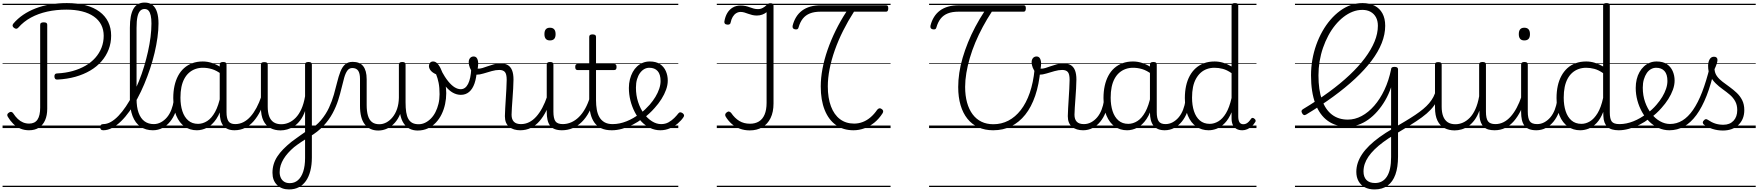

<svg xmlns="http://www.w3.org/2000/svg" viewBox="-20 -998 13700 1496"><path d="M428 -378Q416 -377 410 -383.5Q404 -390 404 -403Q404 -414 409 -420Q414 -426 426 -426Q490 -429 545.5 -444.5Q601 -460 646 -486Q691 -512 722.5 -547.5Q754 -583 771 -626.5Q788 -670 788 -719Q788 -767 768.5 -805Q749 -843 711 -869.5Q673 -896 619 -909.5Q565 -923 497 -923Q418 -923 348 -907.5Q278 -892 221 -861Q164 -830 123 -783Q116 -775 108 -774Q100 -773 89 -781Q79 -789 78 -797Q77 -805 84 -814Q117 -853 160.5 -882.5Q204 -912 257 -932.5Q310 -953 371.5 -963.5Q433 -974 501 -974Q583 -974 647 -957Q711 -940 755.5 -907Q800 -874 823 -827Q846 -780 846 -720Q846 -663 826.5 -612.5Q807 -562 771 -520.5Q735 -479 683.5 -448.5Q632 -418 568 -400Q504 -382 428 -378ZM206 17Q169 17 137.5 3.5Q106 -10 82 -34.5Q58 -59 41 -88Q35 -98 37 -106Q39 -114 50 -121Q60 -128 68.5 -126Q77 -124 83 -115Q100 -89 119 -71Q138 -53 160 -44Q182 -35 207 -35Q251 -35 272 -66Q293 -97 293 -160V-804Q293 -815 300 -819.5Q307 -824 321 -824Q335 -824 341.5 -819.5Q348 -815 348 -805V-150Q348 -99 331.5 -61.5Q315 -24 283.5 -3.5Q252 17 206 17ZM0 449H892V459H0ZM0 -20H892V0H0ZM0 -505H892V-500H0ZM0 -969H892V-959H0Z M784 17Q771 17 765.5 9.5Q760 2 760 -7Q760 -16 765.5 -23.5Q771 -31 784 -31Q814 -31 844 -48Q874 -65 903.5 -96Q933 -127 961 -168.5Q989 -210 1014.5 -260Q1040 -310 1062.5 -365.5Q1085 -421 1102.5 -479.5Q1120 -538 1133 -596Q1146 -654 1153 -709.5Q1160 -765 1160 -815Q1160 -826 1168.5 -831.5Q1177 -837 1187.5 -837Q1198 -837 1206.5 -831.5Q1215 -826 1215 -815Q1215 -764 1207 -706Q1199 -648 1184.5 -586.5Q1170 -525 1149.5 -463.5Q1129 -402 1104 -342.5Q1079 -283 1050 -229.5Q1021 -176 989 -131Q957 -86 923 -53Q889 -20 854 -1.5Q819 17 784 17ZM1171 17Q1115 17 1074.5 -11Q1034 -39 1013 -93.5Q992 -148 992 -228V-782Q992 -881 1020 -929.5Q1048 -978 1107 -978Q1145 -978 1168.5 -959Q1192 -940 1203.5 -903.5Q1215 -867 1215 -815Q1215 -802 1206.5 -796Q1198 -790 1187.5 -790Q1177 -790 1168.5 -796Q1160 -802 1160 -815Q1160 -852 1154.5 -877Q1149 -902 1137.5 -915Q1126 -928 1106 -928Q1086 -928 1072 -913.5Q1058 -899 1051 -867Q1044 -835 1044 -781V-229Q1044 -163 1060 -119Q1076 -75 1106 -53Q1136 -31 1178 -31Q1188 -31 1193.5 -23.5Q1199 -16 1198.5 -7Q1198 2 1191 9.5Q1184 17 1171 17ZM852 449H1246V459H852ZM852 -20H1246V0H852ZM852 -505H1246V-500H852ZM852 -969H1246V-959H852Z M1171 17Q1160 17 1154.5 9.5Q1149 2 1149.5 -7Q1150 -16 1157 -23.5Q1164 -31 1177 -31Q1208 -31 1234.5 -45.5Q1261 -60 1281.5 -84.5Q1302 -109 1315 -142.5Q1328 -176 1334 -215Q1335 -226 1344 -229Q1353 -232 1361 -228Q1369 -224 1368 -213Q1363 -165 1347 -123.5Q1331 -82 1305.5 -50.5Q1280 -19 1246 -1Q1212 17 1171 17ZM1246 449V459ZM1246 -20V0ZM1246 -505V-500ZM1246 -969V-959Z M1514 17Q1460 17 1418.5 -12Q1377 -41 1353.5 -97Q1330 -153 1330 -234Q1330 -285 1339.5 -328.5Q1349 -372 1367.5 -407Q1386 -442 1414 -467Q1442 -492 1478.5 -505.5Q1515 -519 1560 -519Q1598 -519 1634.5 -506.5Q1671 -494 1707 -470V-419Q1667 -449 1631.5 -459.5Q1596 -470 1561 -470Q1529 -470 1501.5 -460Q1474 -450 1452.5 -431Q1431 -412 1416 -384Q1401 -356 1393.5 -319.5Q1386 -283 1386 -237Q1386 -178 1401 -132Q1416 -86 1446.5 -59.5Q1477 -33 1523 -33Q1560 -33 1594.5 -55Q1629 -77 1656 -126Q1683 -175 1699 -255L1718 -206Q1699 -120 1665.5 -71Q1632 -22 1592.5 -2.5Q1553 17 1514 17ZM1808 17Q1778 17 1756 8Q1734 -1 1720 -18.5Q1706 -36 1699 -62Q1692 -88 1692 -123V-496Q1692 -506 1698.5 -510.5Q1705 -515 1719 -515Q1732 -515 1738.5 -510.5Q1745 -506 1745 -496V-124Q1745 -77 1759.5 -54Q1774 -31 1814 -31Q1822 -31 1826.5 -23.5Q1831 -16 1830.5 -7Q1830 2 1825 9.5Q1820 17 1808 17ZM1246 449H1881V459H1246ZM1246 -20H1881V0H1246ZM1246 -505H1881V-500H1246ZM1246 -969H1881V-959H1246Z M1806 17Q1795 17 1789.5 9.5Q1784 2 1784.5 -7Q1785 -16 1792 -23.5Q1799 -31 1812 -31Q1846 -31 1876 -46Q1906 -61 1931.5 -89.5Q1957 -118 1978.5 -158Q2000 -198 2017 -249Q2020 -259 2029 -259Q2038 -259 2044.5 -252Q2051 -245 2048 -235Q2032 -180 2009 -134Q1986 -88 1956.5 -54Q1927 -20 1889.5 -1.5Q1852 17 1806 17ZM1881 449V459ZM1881 -20V0ZM1881 -505V-500ZM1881 -969V-959Z M2232 478Q2174 478 2138.5 443Q2103 408 2103 348Q2103 313 2112.5 281.5Q2122 250 2141 221Q2160 192 2187.5 164Q2215 136 2251 107Q2269 94 2286.5 81Q2304 68 2322 55.5Q2340 43 2357 31V-133Q2342 -90 2319.5 -60.5Q2297 -31 2271 -14Q2245 3 2218 10.5Q2191 18 2166 18Q2122 18 2087 0Q2052 -18 2032.5 -57.5Q2013 -97 2013 -161V-496Q2013 -506 2019.5 -510Q2026 -514 2039 -514Q2052 -514 2059 -510Q2066 -506 2066 -496V-167Q2066 -123 2077 -92.5Q2088 -62 2111.5 -46Q2135 -30 2172 -30Q2202 -30 2230.5 -42.5Q2259 -55 2284 -80.5Q2309 -106 2328 -147.5Q2347 -189 2357 -248V-496Q2357 -506 2363.5 -510.5Q2370 -515 2384 -515Q2397 -515 2403.5 -510.5Q2410 -506 2410 -496V229Q2410 287 2398 333.5Q2386 380 2363.5 412Q2341 444 2308 461Q2275 478 2232 478ZM2238 429Q2275 429 2301.5 406Q2328 383 2342.5 339Q2357 295 2357 233V89Q2343 98 2328.5 107.5Q2314 117 2300 127Q2286 137 2272 148Q2245 171 2224.5 194Q2204 217 2189.5 241Q2175 265 2167 290Q2159 315 2159 343Q2159 368 2168 387.5Q2177 407 2194.5 418Q2212 429 2238 429ZM1881 449H2546V459H1881ZM1881 -20H2546V0H1881ZM1881 -505H2546V-500H1881ZM1881 -969H2546V-959H1881Z M2393 67Q2386 71 2379.5 66.5Q2373 62 2369.5 53.5Q2366 45 2368.5 36Q2371 27 2382 20Q2442 -15 2481 -61.5Q2520 -108 2543.5 -159Q2567 -210 2581.5 -261Q2596 -312 2607 -357.5Q2618 -403 2632 -439Q2646 -475 2668 -495.5Q2690 -516 2728 -516Q2739 -516 2744.5 -509Q2750 -502 2749.5 -492.5Q2749 -483 2742.5 -475.5Q2736 -468 2725 -468Q2701 -468 2686.5 -448Q2672 -428 2662 -393Q2652 -358 2641.5 -313Q2631 -268 2615 -217.5Q2599 -167 2571.5 -115.5Q2544 -64 2500.5 -17.5Q2457 29 2393 67ZM2546 449H2652V459H2546ZM2546 -20H2652V0H2546ZM2546 -505H2652V-500H2546ZM2546 -969H2652V-959H2546Z M2927 19Q2893 19 2866.5 6.5Q2840 -6 2821.5 -30Q2803 -54 2794 -90Q2785 -126 2785 -173V-383Q2785 -427 2770.5 -447.5Q2756 -468 2725 -468Q2715 -468 2709 -475.5Q2703 -483 2703.5 -492.5Q2704 -502 2710 -509Q2716 -516 2728 -516Q2755 -516 2775.5 -508Q2796 -500 2809.5 -483Q2823 -466 2830 -440.5Q2837 -415 2837 -380V-179Q2837 -132 2846.5 -98.5Q2856 -65 2877.5 -47.5Q2899 -30 2936 -30Q2964 -30 2990.5 -44Q3017 -58 3039 -85Q3061 -112 3074 -150Q3087 -188 3088 -237V-496Q3088 -505 3094.5 -510Q3101 -515 3114 -515Q3128 -515 3134 -510Q3140 -505 3140 -496V-200Q3140 -156 3145 -124Q3150 -92 3162 -71Q3174 -50 3193.5 -40Q3213 -30 3242 -30Q3268 -30 3292 -41.5Q3316 -53 3337 -74Q3358 -95 3373 -124.5Q3388 -154 3396.5 -189Q3405 -224 3405 -264Q3405 -316 3397.5 -353Q3390 -390 3378 -419Q3349 -432 3335.5 -449Q3322 -466 3322 -484Q3322 -498 3330.5 -508.5Q3339 -519 3355 -519Q3377 -519 3395 -495Q3413 -471 3427 -433Q3441 -395 3449 -352Q3457 -309 3457 -272Q3457 -229 3448 -187Q3439 -145 3421 -108Q3403 -71 3376 -42.5Q3349 -14 3313.5 2.5Q3278 19 3234 19Q3199 19 3171.5 5Q3144 -9 3125 -37.5Q3106 -66 3098 -110Q3082 -70 3056 -41Q3030 -12 2997 3.5Q2964 19 2927 19ZM2652 449H3540V459H2652ZM2652 -20H3540V0H2652ZM2652 -505H3540V-500H2652ZM2652 -969H3540V-959H2652Z M3571 -259Q3539 -259 3509 -275.5Q3479 -292 3449 -328.5Q3419 -365 3387 -426Q3380 -439 3386 -447Q3392 -455 3403 -455.5Q3414 -456 3420 -445Q3447 -395 3473 -363.5Q3499 -332 3523 -317.5Q3547 -303 3570 -303Q3606 -303 3627 -344Q3648 -385 3652 -463Q3652 -473 3659 -478Q3666 -483 3674.5 -483Q3683 -483 3690 -476.5Q3697 -470 3696 -459Q3693 -393 3677.5 -348.5Q3662 -304 3635 -281.5Q3608 -259 3571 -259ZM3540 449V459ZM3540 -20V0ZM3540 -505V-500ZM3540 -969V-959Z M4033 17Q4008 17 3986 10.5Q3964 4 3947.5 -9.5Q3931 -23 3922.5 -43.5Q3914 -64 3914 -93Q3914 -120 3916.5 -155.5Q3919 -191 3921 -230Q3923 -269 3925.5 -306.5Q3928 -344 3928 -376Q3928 -421 3914 -437Q3900 -453 3870 -453Q3843 -453 3811 -444Q3779 -435 3748 -425.5Q3717 -416 3693 -416Q3678 -416 3664 -432Q3650 -448 3641 -470.5Q3632 -493 3632 -513Q3632 -526 3636.5 -536Q3641 -546 3649.5 -552Q3658 -558 3670 -558Q3689 -558 3697.5 -542Q3706 -526 3706 -502Q3706 -493 3704.5 -482Q3703 -471 3702 -463Q3719 -462 3739 -468Q3759 -474 3782 -482.5Q3805 -491 3829.5 -497.5Q3854 -504 3879 -504Q3913 -504 3935.5 -491.5Q3958 -479 3969.5 -451Q3981 -423 3981 -378Q3981 -346 3978.5 -308Q3976 -270 3973.5 -232Q3971 -194 3968.5 -160.5Q3966 -127 3966 -104Q3966 -68 3984 -49.5Q4002 -31 4039 -31Q4050 -31 4055 -23.5Q4060 -16 4059.5 -7Q4059 2 4052.5 9.5Q4046 17 4033 17ZM3540 449H4108V459H3540ZM3540 -20H4108V0H3540ZM3540 -505H4108V-500H3540ZM3540 -969H4108V-959H3540Z M4033 17Q4022 17 4016.5 9.5Q4011 2 4011.5 -7Q4012 -16 4019 -23.5Q4026 -31 4039 -31Q4073 -31 4103 -46Q4133 -61 4158.5 -89.5Q4184 -118 4205.5 -158Q4227 -198 4244 -249Q4247 -259 4256 -259Q4265 -259 4271.5 -252Q4278 -245 4275 -235Q4259 -180 4236 -134Q4213 -88 4183.5 -54Q4154 -20 4116.5 -1.5Q4079 17 4033 17ZM4108 449V459ZM4108 -20V0ZM4108 -505V-500ZM4108 -969V-959Z M4359 17Q4326 17 4302.5 8Q4279 -1 4265.5 -19.5Q4252 -38 4246 -64.5Q4240 -91 4240 -126V-496Q4240 -506 4246.5 -510.5Q4253 -515 4265 -515Q4279 -515 4285.5 -510.5Q4292 -506 4292 -496V-128Q4292 -77 4307 -54Q4322 -31 4366 -31Q4375 -31 4379.5 -23.5Q4384 -16 4383.5 -7Q4383 2 4377 9.5Q4371 17 4359 17ZM4265 -683Q4243 -683 4232.5 -695.5Q4222 -708 4222 -732Q4222 -757 4232.5 -769.5Q4243 -782 4265 -782Q4287 -782 4298 -769.5Q4309 -757 4309 -732Q4309 -707 4298 -695Q4287 -683 4265 -683ZM4108 449H4433V459H4108ZM4108 -20H4433V0H4108ZM4108 -505H4433V-500H4108ZM4108 -969H4433V-959H4108Z M4358 17Q4347 17 4341.5 9.5Q4336 2 4336.5 -7Q4337 -16 4344 -23.5Q4351 -31 4364 -31Q4399 -31 4431 -45Q4463 -59 4490.5 -86Q4518 -113 4540 -152.5Q4562 -192 4577 -243Q4580 -253 4589 -253Q4598 -253 4605 -246.5Q4612 -240 4609 -230Q4594 -171 4570 -125.5Q4546 -80 4513.5 -48Q4481 -16 4442 0.5Q4403 17 4358 17ZM4433 449V459ZM4433 -20V0ZM4433 -505V-500ZM4433 -969V-959Z M4746 17Q4699 17 4666 2Q4633 -13 4612 -42Q4591 -71 4581 -112.5Q4571 -154 4571 -206V-452H4481Q4471 -452 4466.5 -458Q4462 -464 4462 -476Q4462 -489 4466.5 -494.5Q4471 -500 4481 -500H4571V-711Q4571 -721 4577.5 -725.5Q4584 -730 4597 -730Q4610 -730 4617 -725.5Q4624 -721 4624 -711V-500H4764Q4775 -500 4779.5 -494.5Q4784 -489 4784 -476Q4784 -464 4779.5 -458Q4775 -452 4764 -452H4624V-217Q4624 -178 4630 -144Q4636 -110 4650.5 -85Q4665 -60 4690 -45.5Q4715 -31 4753 -31Q4763 -31 4768 -23.5Q4773 -16 4772.5 -7Q4772 2 4765.5 9.5Q4759 17 4746 17ZM4433 449H4821V459H4433ZM4433 -20H4821V0H4433ZM4433 -505H4821V-500H4433ZM4433 -969H4821V-959H4433Z M4748 17Q4736 17 4730.5 9.5Q4725 2 4726.5 -7Q4728 -16 4735 -23.5Q4742 -31 4754 -31Q4807 -31 4862 -53Q4917 -75 4964 -112Q4972 -118 4979 -115Q4986 -112 4990 -105Q4994 -98 4994.5 -89.5Q4995 -81 4988 -76Q4951 -47 4910 -26.5Q4869 -6 4827.5 5.5Q4786 17 4748 17ZM4821 449V459ZM4821 -20V0ZM4821 -505V-500ZM4821 -969V-959Z M4964 -110Q4986 -126 5005.5 -144.5Q5025 -163 5042 -182Q5068 -212 5087 -243.5Q5106 -275 5116.5 -306.5Q5127 -338 5127 -366Q5127 -419 5104 -444.5Q5081 -470 5039 -470Q5018 -470 4999.5 -459.5Q4981 -449 4966.5 -429Q4952 -409 4943.5 -380.5Q4935 -352 4935 -315Q4935 -255 4952 -203Q4969 -151 4997 -113Q5025 -75 5060 -53Q5095 -31 5131 -31Q5164 -31 5189 -45Q5214 -59 5233.5 -78.5Q5253 -98 5266 -115Q5274 -124 5282 -123Q5290 -122 5299 -116Q5307 -110 5309.5 -102.5Q5312 -95 5306 -86Q5289 -60 5261.5 -36.5Q5234 -13 5199 2Q5164 17 5125 17Q5083 17 5045.5 -1Q5008 -19 4978 -50.5Q4948 -82 4926 -124.5Q4904 -167 4892 -215Q4880 -263 4880 -313Q4880 -348 4888 -379.5Q4896 -411 4910 -436.5Q4924 -462 4944 -480.5Q4964 -499 4989 -509Q5014 -519 5043 -519Q5092 -519 5122.5 -498.5Q5153 -478 5168 -444Q5183 -410 5183 -370Q5183 -336 5170 -299.5Q5157 -263 5134 -226.5Q5111 -190 5081 -157Q5061 -134 5037.5 -112.5Q5014 -91 4988 -72ZM4821 449H5265V459H4821ZM4821 -20H5265V0H4821ZM4821 -505H5265V-500H4821ZM4821 -969H5265V-959H4821Z M5822 18Q5780 18 5744 4.5Q5708 -9 5680.5 -33.5Q5653 -58 5634 -90Q5629 -99 5631 -107.5Q5633 -116 5643 -123Q5653 -131 5661.5 -128.5Q5670 -126 5677 -118Q5705 -77 5740.5 -55.5Q5776 -34 5824 -34Q5864 -34 5893 -51.5Q5922 -69 5937.5 -105.5Q5953 -142 5953 -197V-903Q5938 -891 5919 -884Q5900 -877 5877 -877Q5858 -877 5841.5 -881Q5825 -885 5810 -890.5Q5795 -896 5780.5 -900.5Q5766 -905 5751 -905Q5732 -905 5716 -895Q5700 -885 5689 -866.5Q5678 -848 5673 -823Q5672 -814 5665.5 -809.5Q5659 -805 5646 -806Q5632 -808 5627.5 -814.5Q5623 -821 5624 -830Q5630 -868 5646.5 -896Q5663 -924 5689.5 -939.5Q5716 -955 5750 -955Q5772 -955 5789.5 -951Q5807 -947 5822.5 -941Q5838 -935 5853.5 -931Q5869 -927 5886 -927Q5906 -927 5923.5 -936.5Q5941 -946 5952 -958Q5960 -966 5966.5 -969.5Q5973 -973 5983 -973Q5995 -973 6001 -968.5Q6007 -964 6007 -954V-192Q6007 -125 5984 -78Q5961 -31 5919.5 -6.5Q5878 18 5822 18ZM5565 449H6145V459H5565ZM5565 -20H6145V0H5565ZM5565 -505H6145V-500H5565ZM5565 -969H6145V-959H5565Z M6630 17Q6550 17 6493 -24Q6436 -65 6405.5 -141.5Q6375 -218 6375 -324Q6375 -390 6388.5 -462Q6402 -534 6428 -609Q6454 -684 6491 -759.5Q6528 -835 6575 -907H6374Q6325 -907 6291 -893.5Q6257 -880 6235.5 -853Q6214 -826 6202 -784Q6200 -774 6192.5 -770.5Q6185 -767 6172 -770Q6161 -773 6157.5 -780Q6154 -787 6156 -798Q6165 -835 6183.5 -865Q6202 -895 6229.5 -915.5Q6257 -936 6294 -946.5Q6331 -957 6378 -957H6885Q6893 -957 6897 -951.5Q6901 -946 6901 -933Q6901 -921 6897 -914Q6893 -907 6885 -907H6634Q6587 -834 6549 -758Q6511 -682 6484.5 -607Q6458 -532 6444 -460.5Q6430 -389 6430 -325Q6430 -235 6454.5 -169.5Q6479 -104 6525 -69.5Q6571 -35 6635 -35Q6670 -35 6702.5 -47.5Q6735 -60 6763.5 -84.5Q6792 -109 6815 -143Q6823 -152 6831 -154Q6839 -156 6849 -149Q6859 -143 6861 -134.5Q6863 -126 6857 -116Q6829 -72 6792.5 -42.5Q6756 -13 6714.5 2Q6673 17 6630 17ZM6145 449H6919V459H6145ZM6145 -20H6919V0H6145ZM6145 -505H6919V-500H6145ZM6145 -969H6919V-959H6145Z M7718 17Q7654 17 7603.5 -6Q7553 -29 7518 -72.5Q7483 -116 7464.5 -178.5Q7446 -241 7446 -320Q7446 -373 7454.5 -430.5Q7463 -488 7480.5 -547.5Q7498 -607 7522.5 -667.5Q7547 -728 7579 -788.5Q7611 -849 7649 -907H7448Q7399 -907 7365 -893.5Q7331 -880 7309.5 -853Q7288 -826 7276 -784Q7274 -774 7266.5 -770.5Q7259 -767 7246 -770Q7235 -773 7231.5 -780Q7228 -787 7230 -798Q7239 -835 7257.5 -865Q7276 -895 7303.5 -915.5Q7331 -936 7368 -946.5Q7405 -957 7452 -957H7957Q7965 -957 7969 -951.5Q7973 -946 7973 -933Q7973 -921 7969 -914Q7965 -907 7957 -907H7708Q7670 -849 7637.5 -788.5Q7605 -728 7579.5 -667Q7554 -606 7536.5 -546Q7519 -486 7509.5 -429.5Q7500 -373 7500 -321Q7500 -253 7515 -199Q7530 -145 7558.5 -107Q7587 -69 7627.5 -49.5Q7668 -30 7720 -30Q7732 -30 7738 -23Q7744 -16 7744 -6.5Q7744 3 7737 10Q7730 17 7718 17ZM7219 449H7926V459H7219ZM7219 -20H7926V0H7219ZM7219 -505H7926V-500H7219ZM7219 -969H7926V-959H7219Z M7719 17Q7707 17 7701 10Q7695 3 7695 -6.5Q7695 -16 7701.5 -23Q7708 -30 7720 -30Q7783 -30 7837 -58Q7891 -86 7933.5 -140.5Q7976 -195 8003.5 -274.5Q8031 -354 8041 -456Q8041 -465 8048.5 -469.5Q8056 -474 8065.5 -473.5Q8075 -473 8081.5 -468Q8088 -463 8086 -453Q8076 -340 8046 -252Q8016 -164 7968.5 -104.5Q7921 -45 7858.5 -14Q7796 17 7719 17ZM7926 449V459ZM7926 -20V0ZM7926 -505V-500ZM7926 -969V-959Z M8419 17Q8394 17 8372 10.5Q8350 4 8333.5 -9.5Q8317 -23 8308.5 -43.5Q8300 -64 8300 -93Q8300 -120 8302.5 -155.5Q8305 -191 8307 -230Q8309 -269 8311.5 -306.5Q8314 -344 8314 -376Q8314 -421 8300 -437Q8286 -453 8256 -453Q8229 -453 8197 -444Q8165 -435 8134 -425.5Q8103 -416 8079 -416Q8064 -416 8050 -432Q8036 -448 8027 -470.5Q8018 -493 8018 -513Q8018 -526 8022.5 -536Q8027 -546 8035.5 -552Q8044 -558 8056 -558Q8075 -558 8083.5 -542Q8092 -526 8092 -502Q8092 -493 8090.5 -482Q8089 -471 8088 -463Q8105 -462 8125 -468Q8145 -474 8168 -482.5Q8191 -491 8215.5 -497.5Q8240 -504 8265 -504Q8299 -504 8321.5 -491.5Q8344 -479 8355.5 -451Q8367 -423 8367 -378Q8367 -346 8364.5 -308Q8362 -270 8359.5 -232Q8357 -194 8354.5 -160.5Q8352 -127 8352 -104Q8352 -68 8370 -49.5Q8388 -31 8425 -31Q8436 -31 8441 -23.5Q8446 -16 8445.5 -7Q8445 2 8438.5 9.5Q8432 17 8419 17ZM7926 449H8494V459H7926ZM7926 -20H8494V0H7926ZM7926 -505H8494V-500H7926ZM7926 -969H8494V-959H7926Z M8419 17Q8408 17 8402.5 9.5Q8397 2 8397.5 -7Q8398 -16 8405 -23.5Q8412 -31 8425 -31Q8456 -31 8482.5 -45.5Q8509 -60 8529.5 -84.5Q8550 -109 8563 -142.5Q8576 -176 8582 -215Q8583 -226 8592 -229Q8601 -232 8609 -228Q8617 -224 8616 -213Q8611 -165 8595 -123.5Q8579 -82 8553.5 -50.5Q8528 -19 8494 -1Q8460 17 8419 17ZM8494 449V459ZM8494 -20V0ZM8494 -505V-500ZM8494 -969V-959Z M8762 17Q8708 17 8666.5 -12Q8625 -41 8601.5 -97Q8578 -153 8578 -234Q8578 -285 8587.5 -328.5Q8597 -372 8615.5 -407Q8634 -442 8662 -467Q8690 -492 8726.5 -505.5Q8763 -519 8808 -519Q8846 -519 8882.5 -506.5Q8919 -494 8955 -470V-419Q8915 -449 8879.5 -459.5Q8844 -470 8809 -470Q8777 -470 8749.5 -460Q8722 -450 8700.5 -431Q8679 -412 8664 -384Q8649 -356 8641.5 -319.5Q8634 -283 8634 -237Q8634 -178 8649 -132Q8664 -86 8694.5 -59.5Q8725 -33 8771 -33Q8808 -33 8842.5 -55Q8877 -77 8904 -126Q8931 -175 8947 -255L8966 -206Q8947 -120 8913.5 -71Q8880 -22 8840.5 -2.5Q8801 17 8762 17ZM9056 17Q9026 17 9004 8Q8982 -1 8968 -18.5Q8954 -36 8947 -62Q8940 -88 8940 -123V-496Q8940 -506 8946.5 -510.5Q8953 -515 8967 -515Q8980 -515 8986.5 -510.5Q8993 -506 8993 -496V-124Q8993 -77 9007.5 -54Q9022 -31 9062 -31Q9070 -31 9074.5 -23.5Q9079 -16 9078.5 -7Q9078 2 9073 9.5Q9068 17 9056 17ZM8494 449H9129V459H8494ZM8494 -20H9129V0H8494ZM8494 -505H9129V-500H8494ZM8494 -969H9129V-959H8494Z M9054 17Q9043 17 9037.5 9.5Q9032 2 9032.5 -7Q9033 -16 9040 -23.5Q9047 -31 9060 -31Q9091 -31 9117.5 -45.5Q9144 -60 9164.5 -84.5Q9185 -109 9198 -142.5Q9211 -176 9217 -215Q9218 -226 9227 -229Q9236 -232 9244 -228Q9252 -224 9251 -213Q9246 -165 9230 -123.5Q9214 -82 9188.5 -50.5Q9163 -19 9129 -1Q9095 17 9054 17ZM9129 449V459ZM9129 -20V0ZM9129 -505V-500ZM9129 -969V-959Z M9397 17Q9343 17 9301 -12Q9259 -41 9235.5 -97Q9212 -153 9212 -234Q9212 -285 9221.5 -328.5Q9231 -372 9250 -407Q9269 -442 9297 -467Q9325 -492 9361.5 -505.5Q9398 -519 9444 -519Q9477 -519 9509.5 -509.5Q9542 -500 9576 -480V-955Q9576 -965 9582.5 -969.5Q9589 -974 9602 -974Q9616 -974 9622 -969.5Q9628 -965 9628 -955V-92Q9628 -61 9637.5 -45.5Q9647 -30 9668 -30Q9679 -30 9689 -34.5Q9699 -39 9709 -49Q9719 -59 9729 -74Q9734 -80 9740.5 -79.5Q9747 -79 9754 -73Q9761 -68 9763 -61Q9765 -54 9761 -48Q9749 -28 9733 -13.5Q9717 1 9698 9Q9679 17 9660 17Q9632 17 9613 5.5Q9594 -6 9585 -26.5Q9576 -47 9576 -76Q9576 -88 9576 -100Q9576 -112 9576 -123Q9553 -69 9523 -38.5Q9493 -8 9461 4.5Q9429 17 9397 17ZM9268 -237Q9268 -178 9283 -132Q9298 -86 9328.5 -59.5Q9359 -33 9406 -33Q9440 -33 9473 -52.5Q9506 -72 9532.5 -116Q9559 -160 9576 -235V-428Q9540 -453 9507.5 -461.5Q9475 -470 9443 -470Q9411 -470 9383.5 -460Q9356 -450 9335 -431Q9314 -412 9298.5 -384Q9283 -356 9275.5 -319.5Q9268 -283 9268 -237ZM9129 449H9770V459H9129ZM9129 -20H9770V0H9129ZM9129 -505H9770V-500H9129ZM9129 -969H9770V-959H9129Z M10690 478Q10646 478 10614.5 461.5Q10583 445 10565.5 414Q10548 383 10548 341Q10548 329 10556.5 322Q10565 315 10576.5 314.5Q10588 314 10596 319.5Q10604 325 10604 338Q10604 381 10627 404.5Q10650 428 10694 428Q10754 428 10786.5 377.5Q10819 327 10819 226V-318Q10800 -262 10772.5 -215Q10745 -168 10711.5 -130Q10678 -92 10640.5 -65.5Q10603 -39 10562 -25Q10521 -11 10478 -11Q10389 -11 10325.5 -56.5Q10262 -102 10228.5 -191.5Q10195 -281 10195 -411Q10195 -473 10205.5 -533Q10216 -593 10236 -649Q10256 -705 10284 -754.5Q10312 -804 10346.5 -844Q10381 -884 10421 -913.5Q10461 -943 10505 -958.5Q10549 -974 10596 -974Q10651 -974 10690.5 -953.5Q10730 -933 10751.5 -893.5Q10773 -854 10773 -797Q10773 -731 10746 -662.5Q10719 -594 10666.5 -524.5Q10614 -455 10539 -385Q10464 -315 10368 -245Q10272 -175 10158 -106Q10147 -99 10139 -102Q10131 -105 10125 -117Q10119 -128 10121.5 -135.5Q10124 -143 10135 -149Q10243 -214 10334 -280.5Q10425 -347 10495.5 -413.5Q10566 -480 10615 -545.5Q10664 -611 10690 -674Q10716 -737 10716 -797Q10716 -836 10701 -863.5Q10686 -891 10659 -906Q10632 -921 10595 -921Q10556 -921 10519 -906.5Q10482 -892 10448 -865.5Q10414 -839 10384 -802.5Q10354 -766 10330 -721Q10306 -676 10288.5 -625.5Q10271 -575 10262 -520.5Q10253 -466 10253 -411Q10253 -297 10280 -220.5Q10307 -144 10358 -105Q10409 -66 10482 -66Q10537 -66 10589.5 -94Q10642 -122 10687.5 -174Q10733 -226 10767 -298Q10801 -370 10819 -458Q10819 -468 10825.5 -472.5Q10832 -477 10846 -477Q10873 -477 10873 -458V221Q10873 305 10852.5 362Q10832 419 10791.5 448.5Q10751 478 10690 478ZM10070 449H10979V459H10070ZM10070 -20H10979V0H10070ZM10070 -505H10979V-500H10070ZM10070 -969H10979V-959H10070Z M10548 341Q10548 305 10559.5 270.5Q10571 236 10593.5 202.5Q10616 169 10650 136Q10684 103 10729.5 70Q10775 37 10832 4Q10885 -27 10928.5 -53Q10972 -79 11007 -102.5Q11042 -126 11069 -148.5Q11096 -171 11115.5 -194Q11135 -217 11148.5 -242.5Q11162 -268 11169 -299Q11171 -309 11180 -310.5Q11189 -312 11197 -306.5Q11205 -301 11202 -290Q11194 -246 11175.5 -210.5Q11157 -175 11128 -144Q11099 -113 11058.5 -83.5Q11018 -54 10965 -21Q10912 12 10846 51Q10797 80 10758 109Q10719 138 10690 166.5Q10661 195 10642 223Q10623 251 10613.5 279.5Q10604 308 10604 338Q10604 350 10595.5 357Q10587 364 10576 364.5Q10565 365 10556.5 359.5Q10548 354 10548 341ZM10979 449H11029V459H10979ZM10979 -20H11029V0H10979ZM10979 -505H11029V-500H10979ZM10979 -969H11029V-959H10979Z M11314 18Q11270 18 11235 0Q11200 -18 11180.5 -57.5Q11161 -97 11161 -161V-496Q11161 -506 11167 -510Q11173 -514 11186 -514Q11200 -514 11206.5 -510Q11213 -506 11213 -496V-167Q11213 -123 11224.5 -92.5Q11236 -62 11259.5 -46Q11283 -30 11320 -30Q11350 -30 11378.5 -42.5Q11407 -55 11432 -80.5Q11457 -106 11476 -148Q11495 -190 11505 -248V-497Q11505 -506 11511.5 -510.5Q11518 -515 11532 -515Q11545 -515 11551.5 -510.5Q11558 -506 11558 -497V-128Q11558 -75 11574 -53Q11590 -31 11632 -31Q11641 -31 11645.5 -23.5Q11650 -16 11649.5 -7Q11649 2 11643 9.5Q11637 17 11626 17Q11598 17 11577 11Q11556 5 11542 -8.5Q11528 -22 11519.5 -41.5Q11511 -61 11508 -89L11507 -136Q11491 -92 11468.5 -62Q11446 -32 11420 -14.5Q11394 3 11367 10.5Q11340 18 11314 18ZM11029 449H11700V459H11029ZM11029 -20H11700V0H11029ZM11029 -505H11700V-500H11029ZM11029 -969H11700V-959H11029Z M11625 17Q11614 17 11608.5 9.5Q11603 2 11603.5 -7Q11604 -16 11611 -23.5Q11618 -31 11631 -31Q11665 -31 11695 -46Q11725 -61 11750.5 -89.5Q11776 -118 11797.5 -158Q11819 -198 11836 -249Q11839 -259 11848 -259Q11857 -259 11863.5 -252Q11870 -245 11867 -235Q11851 -180 11828 -134Q11805 -88 11775.5 -54Q11746 -20 11708.5 -1.5Q11671 17 11625 17ZM11700 449V459ZM11700 -20V0ZM11700 -505V-500ZM11700 -969V-959Z M11951 17Q11918 17 11894.5 8Q11871 -1 11857.5 -19.5Q11844 -38 11838 -64.5Q11832 -91 11832 -126V-496Q11832 -506 11838.5 -510.5Q11845 -515 11857 -515Q11871 -515 11877.5 -510.5Q11884 -506 11884 -496V-128Q11884 -77 11899 -54Q11914 -31 11958 -31Q11967 -31 11971.5 -23.5Q11976 -16 11975.5 -7Q11975 2 11969 9.5Q11963 17 11951 17ZM11857 -683Q11835 -683 11824.5 -695.5Q11814 -708 11814 -732Q11814 -757 11824.5 -769.5Q11835 -782 11857 -782Q11879 -782 11890 -769.5Q11901 -757 11901 -732Q11901 -707 11890 -695Q11879 -683 11857 -683ZM11700 449H12025V459H11700ZM11700 -20H12025V0H11700ZM11700 -505H12025V-500H11700ZM11700 -969H12025V-959H11700Z M11950 17Q11939 17 11933.5 9.5Q11928 2 11928.5 -7Q11929 -16 11936 -23.5Q11943 -31 11956 -31Q11987 -31 12013.5 -45.5Q12040 -60 12060.5 -84.5Q12081 -109 12094 -142.5Q12107 -176 12113 -215Q12114 -226 12123 -229Q12132 -232 12140 -228Q12148 -224 12147 -213Q12142 -165 12126 -123.5Q12110 -82 12084.5 -50.5Q12059 -19 12025 -1Q11991 17 11950 17ZM12025 449V459ZM12025 -20V0ZM12025 -505V-500ZM12025 -969V-959Z M12292 17Q12238 17 12196.5 -12Q12155 -41 12131.5 -97Q12108 -153 12108 -234Q12108 -285 12117.5 -328.5Q12127 -372 12146 -407Q12165 -442 12192.5 -467Q12220 -492 12257 -505.5Q12294 -519 12339 -519Q12373 -519 12405.5 -509Q12438 -499 12471 -480V-955Q12471 -965 12477.5 -969.5Q12484 -974 12498 -974Q12511 -974 12517 -969.5Q12523 -965 12523 -955V-122Q12523 -72 12538 -51.5Q12553 -31 12598 -31Q12607 -31 12611 -23.5Q12615 -16 12614.5 -7Q12614 2 12608.5 9.5Q12603 17 12592 17Q12563 17 12541 10.5Q12519 4 12504.5 -9.5Q12490 -23 12482 -44Q12474 -65 12473 -93L12472 -126Q12450 -70 12420 -39Q12390 -8 12357.5 4.5Q12325 17 12292 17ZM12302 -33Q12336 -33 12368.5 -52.5Q12401 -72 12428 -116.5Q12455 -161 12471 -235V-428Q12435 -453 12402.5 -461.5Q12370 -470 12339 -470Q12307 -470 12279.5 -460Q12252 -450 12230.5 -431Q12209 -412 12194 -384Q12179 -356 12171.5 -319.5Q12164 -283 12164 -237Q12164 -178 12179 -132Q12194 -86 12224.5 -59.5Q12255 -33 12302 -33ZM12025 449H12666V459H12025ZM12025 -20H12666V0H12025ZM12025 -505H12666V-500H12025ZM12025 -969H12666V-959H12025Z M12593 17Q12581 17 12575.5 9.5Q12570 2 12571.5 -7Q12573 -16 12580 -23.5Q12587 -31 12599 -31Q12652 -31 12707 -53Q12762 -75 12809 -112Q12817 -118 12824 -115Q12831 -112 12835 -105Q12839 -98 12839.5 -89.5Q12840 -81 12833 -76Q12796 -47 12755 -26.5Q12714 -6 12672.5 5.5Q12631 17 12593 17ZM12666 449V459ZM12666 -20V0ZM12666 -505V-500ZM12666 -969V-959Z M12813 -113Q12833 -128 12852 -145.5Q12871 -163 12887 -182Q12913 -212 12932 -243.5Q12951 -275 12961.5 -306.5Q12972 -338 12972 -367Q12972 -419 12949 -444.5Q12926 -470 12884 -470Q12873 -470 12868 -477.5Q12863 -485 12863.5 -494.5Q12864 -504 12870.5 -511.5Q12877 -519 12888 -519Q12937 -519 12967.5 -498.5Q12998 -478 13013 -444Q13028 -410 13028 -370Q13028 -336 13015 -299.5Q13002 -263 12979 -226.5Q12956 -190 12926 -157Q12907 -135 12884.5 -114.5Q12862 -94 12838 -75ZM12666 449H13110V459H12666ZM12666 -20H13110V0H12666ZM12666 -505H13110V-500H12666ZM12666 -969H13110V-959H12666Z M12987 17Q12943 17 12903 -1Q12863 -19 12830.5 -51Q12798 -83 12774.5 -125Q12751 -167 12738 -215Q12725 -263 12725 -313Q12725 -348 12732.5 -379.5Q12740 -411 12754.5 -436.5Q12769 -462 12789 -480.5Q12809 -499 12834 -509Q12859 -519 12888 -519Q12897 -519 12901.5 -511.5Q12906 -504 12905 -494.5Q12904 -485 12898.5 -477.5Q12893 -470 12884 -470Q12863 -470 12844 -459.5Q12825 -449 12811 -428.5Q12797 -408 12788.5 -379.5Q12780 -351 12780 -315Q12780 -254 12798 -203Q12816 -152 12846 -113.5Q12876 -75 12914 -53.5Q12952 -32 12992 -32Q13044 -32 13088.5 -59Q13133 -86 13171.5 -141.5Q13210 -197 13242.5 -281Q13275 -365 13303 -479Q13305 -488 13315 -489Q13325 -490 13333.5 -484Q13342 -478 13339 -463Q13313 -343 13277.5 -252.5Q13242 -162 13198 -102Q13154 -42 13101.5 -12.5Q13049 17 12987 17ZM13110 449V459ZM13110 -20V0ZM13110 -505V-500ZM13110 -969V-959Z M13404 19Q13362 19 13323 6.5Q13284 -6 13255 -28Q13248 -35 13247.5 -43Q13247 -51 13256 -60Q13263 -68 13270 -69.5Q13277 -71 13286 -65Q13315 -45 13344 -35.5Q13373 -26 13408 -26Q13458 -26 13487 -57Q13516 -88 13516 -140Q13516 -180 13500 -209Q13484 -238 13458 -260Q13432 -282 13402.5 -303Q13373 -324 13347.5 -349Q13322 -374 13305.5 -406.5Q13289 -439 13289 -485Q13289 -514 13300.5 -535Q13312 -556 13335 -556Q13348 -556 13355 -549.5Q13362 -543 13362 -531Q13362 -519 13356 -500.5Q13350 -482 13339 -459Q13341 -428 13358 -404.5Q13375 -381 13401.5 -361Q13428 -341 13457 -320Q13486 -299 13512 -274.5Q13538 -250 13554.5 -217.5Q13571 -185 13571 -140Q13571 -69 13525.5 -25Q13480 19 13404 19ZM13110 449H13660V459H13110ZM13110 -20H13660V0H13110ZM13110 -505H13660V-500H13110ZM13110 -969H13660V-959H13110Z"/></svg>

Font: Playwrite IT Trad Guides
Style: Regular
Weight: 400
Designer: Veronika Burian, José Scaglione
Foundry: TypeTogether
Version: Version 1.003